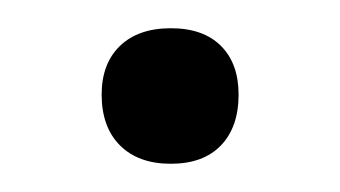

<svg xmlns="http://www.w3.org/2000/svg" viewBox="-20 -105 241 136"><path d="M52 -38Q52 -60 65 -72.5Q78 -85 101 -85Q124 -85 136.5 -72.5Q149 -60 149 -38Q149 -15 136.5 -2Q124 11 101 11Q78 11 65 -2Q52 -15 52 -38Z"/></svg>

Font: Cormorant Infant Medium
Style: Regular
Weight: 500
Designer: Christian Thalmann (Catharsis Fonts)
Version: Version 3.000